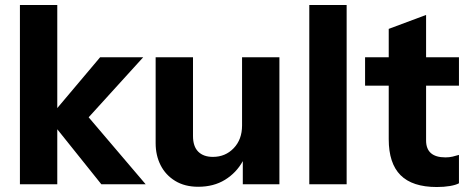

<svg xmlns="http://www.w3.org/2000/svg" viewBox="-20 -740 1893 771"><path d="M60 0V-720H210V-306L382 -510H555L336 -269L565 0H387L210 -221V0Z M776 10Q722 10 683.5 -13.5Q645 -37 625 -76.5Q605 -116 605 -165V-510H755V-194Q755 -152 776 -131Q797 -110 835 -110Q885 -110 918.5 -145Q952 -180 952 -236V-510H1102V0H955V-93Q929 -46 883.5 -18Q838 10 776 10Z M1222 0V-720H1372V0Z M1734 11Q1636 11 1588.5 -36.5Q1541 -84 1541 -181V-396H1446V-510H1541V-624L1691 -680V-510H1823V-396H1691V-176Q1691 -108 1769 -108Q1784 -108 1797 -111Q1810 -114 1823 -118V-4Q1810 3 1786.5 7Q1763 11 1734 11Z"/></svg>

Font: Instrument Sans
Style: Bold
Weight: 700
Designer: Rodrigo Fuenzalida
Foundry: fragTYPE
Version: Version 1.000; ttfautohint (v1.8.4.7-5d5b);gftools[0.9.28]